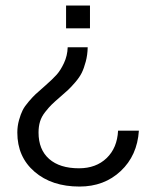

<svg xmlns="http://www.w3.org/2000/svg" viewBox="-20 -520 569 698"><path d="M220.2 -500H307.1V-417H220.2ZM298.8 -348.1Q298.3 -320.3 291.7 -295.9Q285.2 -271.5 277.1 -255.1Q269 -238.8 253.4 -220.7Q237.8 -202.6 227.8 -193.4Q217.8 -184.1 199.2 -168Q178.2 -149.9 168.2 -140.1Q158.2 -130.4 144.8 -113.5Q131.3 -96.7 125.7 -78.6Q120.1 -60.5 120.1 -38.1Q120.1 23.9 158.7 57.9Q197.3 91.8 267.1 91.8Q329.1 91.8 367.7 54.7Q406.2 17.6 409.2 -44.9H484.9Q479 45.4 418.9 101.8Q358.9 158.2 269 158.2Q168 158.2 105.5 104.2Q43 50.3 43 -38.1Q43 -61.5 49.1 -83.3Q55.2 -105 62.3 -119.1Q69.3 -133.3 84.7 -151.1Q100.1 -168.9 109.1 -177.2Q118.2 -185.5 137.7 -202.6Q143.1 -207.5 146 -210Q170.9 -231.9 185.5 -248Q200.2 -264.2 212.6 -290.8Q225.1 -317.4 226.1 -348.1Z"/></svg>

Font: Overused Grotesk
Style: Regular
Weight: 400
Version: Version 0.002